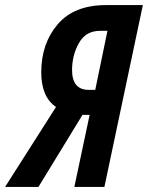

<svg xmlns="http://www.w3.org/2000/svg" viewBox="-80 -734 581 754"><path d="M203 -459Q203 -517 230 -565Q257 -613 313 -613H342L294 -381H269Q203 -381 203 -459ZM71 0 244 -283H272L212 0H330L481 -714H336Q211 -714 146.5 -638.5Q82 -563 82 -450Q82 -353 140 -314L-60 0Z"/></svg>

Font: Noto Sans Display Condensed
Style: Bold Italic
Weight: 700
Width: 3
Designer: Monotype Design team
Foundry: Monotype Imaging Inc.
Version: 1.000